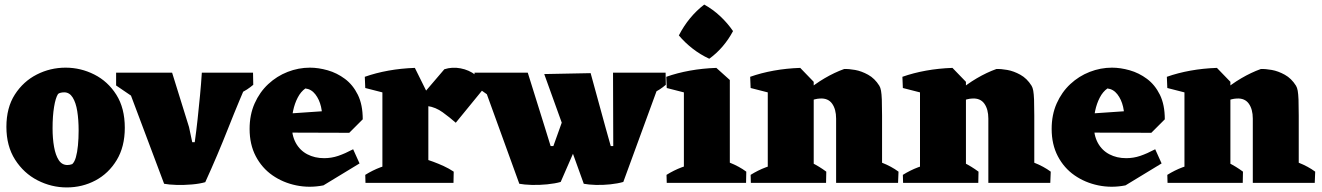

<svg xmlns="http://www.w3.org/2000/svg" viewBox="-20 -800 5785 840"><path d="M272 20Q205 20 144.5 -11Q84 -42 46 -101.5Q8 -161 8 -245Q8 -329 45 -386.5Q82 -444 141 -474Q200 -504 267 -504Q333 -504 392.5 -474Q452 -444 489 -385.5Q526 -327 526 -241Q526 -158 490.5 -99.5Q455 -41 397.5 -10.5Q340 20 272 20ZM275 -78Q285 -78 296 -82Q306 -91 312 -112Q318 -133 321 -163.5Q324 -194 324 -229Q324 -276 318 -313.5Q312 -351 298 -373.5Q284 -396 261 -396Q254 -396 246.5 -394.5Q239 -393 234 -389Q223 -372 216.5 -332Q210 -292 210 -239Q210 -194 216.5 -157.5Q223 -121 237 -99.5Q251 -78 275 -78Z M698 4 527 -451 733 -482 807 -244 821 -178H832Q839 -227 844.5 -278.5Q850 -330 855 -382Q860 -434 863 -482H1080Q1028 -365 979.5 -242Q931 -119 878 -3Q854 4 819.5 7Q785 10 752 9Q719 8 698 4ZM679 -296 488 -426V-482H732ZM1029 -392 909 -482H1087L1088 -429Q1075 -418 1060.5 -408.5Q1046 -399 1029 -392Z M1395 11Q1334 23 1276 11Q1218 -1 1172 -33Q1126 -65 1099 -116.5Q1072 -168 1072 -236Q1072 -298 1094 -347.5Q1116 -397 1153.5 -432Q1191 -467 1238.5 -485.5Q1286 -504 1336 -504Q1373 -504 1413.5 -492.5Q1454 -481 1489 -455Q1524 -429 1545.5 -385.5Q1567 -342 1567 -278L1387 -271Q1392 -301 1384.5 -333Q1377 -365 1359.5 -387.5Q1342 -410 1316 -413Q1296 -399 1282.5 -373Q1269 -347 1262.5 -316Q1256 -285 1256 -257Q1256 -208 1274 -175Q1292 -142 1324.5 -125Q1357 -108 1398 -108Q1430 -108 1459.5 -118Q1489 -128 1525 -147L1553 -85ZM1508 -219 1198 -220 1182 -299 1459 -318 1567 -278Z M1653 0V-445L1795 -503L1854 -384V0ZM1729 -246 1765 -311 1924 -497Q1958 -508 1995 -501Q2032 -494 2060.5 -472Q2089 -450 2099 -416L1974 -263Q1948 -286 1917 -308.5Q1886 -331 1851 -336ZM1578 -415 1576 -464Q1624 -481 1679.5 -491Q1735 -501 1795 -503L1790 -417L1703 -383ZM1579 0 1578 -35Q1610 -55 1644.5 -68Q1679 -81 1710 -88L1702 0ZM1797 0 1830 -107Q1852 -101 1875 -92.5Q1898 -84 1921 -73.5Q1944 -63 1965 -49L1964 0Z M2252 4 2087 -451 2289 -482 2363 -245 2389 -161H2401L2450 -298L2527 -273L2508 -176L2433 -4Q2409 3 2374 6.5Q2339 10 2306 9Q2273 8 2252 4ZM2534 4 2361 -476 2564 -480 2629 -243 2652 -161H2663L2662 -482H2882L2707 -4Q2683 3 2650 6.5Q2617 10 2586 9Q2555 8 2534 4ZM2239 -296 2056 -426V-482H2288ZM2834 -392 2714 -482H2892L2893 -429Q2880 -418 2865.5 -408.5Q2851 -399 2834 -392Z M2972 0V-445L3114 -503L3173 -450V0ZM2897 0 2896 -35Q2928 -55 2962.5 -68Q2997 -81 3028 -88L3020 0ZM3065 0 3098 -115Q3131 -105 3172.5 -88.5Q3214 -72 3245 -49L3244 0ZM2897 -415 2895 -464Q2943 -481 2998.5 -491Q3054 -501 3114 -503L3109 -417L3022 -383ZM3083 -543Q3044 -561 3010 -587.5Q2976 -614 2950 -645Q2971 -686 2999 -720Q3027 -754 3061 -780Q3099 -759 3131 -729Q3163 -699 3187 -664Q3168 -628 3141.5 -597Q3115 -566 3083 -543Z M3339 0V-445L3481 -503L3540 -442V0ZM3638 0V-281Q3638 -322 3620.5 -346.5Q3603 -371 3568 -369Q3545 -368 3519.5 -356.5Q3494 -345 3469 -328.5Q3444 -312 3420 -294L3419 -315Q3459 -360 3501.5 -396Q3544 -432 3587.5 -457.5Q3631 -483 3673 -498Q3693 -499 3721 -494Q3749 -489 3778 -473Q3807 -457 3827 -425Q3832 -417 3834.5 -403Q3837 -389 3838 -364Q3839 -339 3839 -294V0ZM3264 -415 3262 -464Q3310 -481 3365.5 -491Q3421 -501 3481 -503L3476 -417L3389 -383ZM3265 0 3264 -35Q3296 -55 3330.5 -68Q3365 -81 3396 -88L3388 0ZM3431 0 3464 -115Q3497 -105 3530.5 -88.5Q3564 -72 3595 -49L3594 0ZM3730 0 3763 -115Q3796 -105 3838 -88.5Q3880 -72 3911 -49L3909 0Z M4005 0V-445L4147 -503L4206 -442V0ZM4304 0V-281Q4304 -322 4286.5 -346.5Q4269 -371 4234 -369Q4211 -368 4185.5 -356.5Q4160 -345 4135 -328.5Q4110 -312 4086 -294L4085 -315Q4125 -360 4167.5 -396Q4210 -432 4253.5 -457.5Q4297 -483 4339 -498Q4359 -499 4387 -494Q4415 -489 4444 -473Q4473 -457 4493 -425Q4498 -417 4500.5 -403Q4503 -389 4504 -364Q4505 -339 4505 -294V0ZM3930 -415 3928 -464Q3976 -481 4031.5 -491Q4087 -501 4147 -503L4142 -417L4055 -383ZM3931 0 3930 -35Q3962 -55 3996.5 -68Q4031 -81 4062 -88L4054 0ZM4097 0 4130 -115Q4163 -105 4196.5 -88.5Q4230 -72 4261 -49L4260 0ZM4396 0 4429 -115Q4462 -105 4504 -88.5Q4546 -72 4577 -49L4575 0Z M4904 11Q4843 23 4785 11Q4727 -1 4681 -33Q4635 -65 4608 -116.5Q4581 -168 4581 -236Q4581 -298 4603 -347.5Q4625 -397 4662.5 -432Q4700 -467 4747.5 -485.5Q4795 -504 4845 -504Q4882 -504 4922.5 -492.5Q4963 -481 4998 -455Q5033 -429 5054.5 -385.5Q5076 -342 5076 -278L4896 -271Q4901 -301 4893.5 -333Q4886 -365 4868.5 -387.5Q4851 -410 4825 -413Q4805 -399 4791.5 -373Q4778 -347 4771.5 -316Q4765 -285 4765 -257Q4765 -208 4783 -175Q4801 -142 4833.5 -125Q4866 -108 4907 -108Q4939 -108 4968.5 -118Q4998 -128 5034 -147L5062 -85ZM5017 -219 4707 -220 4691 -299 4968 -318 5076 -278Z M5162 0V-445L5304 -503L5363 -442V0ZM5461 0V-281Q5461 -322 5443.5 -346.5Q5426 -371 5391 -369Q5368 -368 5342.5 -356.5Q5317 -345 5292 -328.5Q5267 -312 5243 -294L5242 -315Q5282 -360 5324.5 -396Q5367 -432 5410.5 -457.5Q5454 -483 5496 -498Q5516 -499 5544 -494Q5572 -489 5601 -473Q5630 -457 5650 -425Q5655 -417 5657.5 -403Q5660 -389 5661 -364Q5662 -339 5662 -294V0ZM5087 -415 5085 -464Q5133 -481 5188.5 -491Q5244 -501 5304 -503L5299 -417L5212 -383ZM5088 0 5087 -35Q5119 -55 5153.5 -68Q5188 -81 5219 -88L5211 0ZM5254 0 5287 -115Q5320 -105 5353.5 -88.5Q5387 -72 5418 -49L5417 0ZM5553 0 5586 -115Q5619 -105 5661 -88.5Q5703 -72 5734 -49L5732 0Z"/></svg>

Font: Eczar ExtraBold
Style: Regular
Weight: 800
Designer: Vaibhav Singh
Foundry: Rosetta Type Foundry
Version: Version 2.000